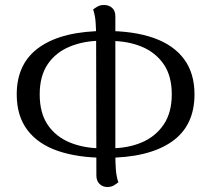

<svg xmlns="http://www.w3.org/2000/svg" viewBox="-20 -730 847 769"><path d="M404 -98Q292 -98 212 -125.5Q132 -153 89.5 -209.5Q47 -266 47 -352Q47 -478 139.5 -542Q232 -606 404 -606Q516 -606 595.5 -578Q675 -550 717 -493.5Q759 -437 759 -352Q759 -225 666.5 -161.5Q574 -98 404 -98ZM387 -136H422Q492 -136 547.5 -159.5Q603 -183 635.5 -231Q668 -279 668 -352Q668 -426 635.5 -473Q603 -520 547.5 -543Q492 -566 422 -566L388 -567Q318 -567 261 -544Q204 -521 171.5 -473.5Q139 -426 139 -352Q139 -277 171.5 -229.5Q204 -182 260.5 -159Q317 -136 387 -136ZM410 19Q391 19 378.5 6.5Q366 -6 366 -27L365 -582Q365 -612 363 -640.5Q361 -669 353 -692Q359 -697 370 -703.5Q381 -710 397 -710Q416 -710 429 -698.5Q442 -687 442 -665V-110Q442 -80 444 -51.5Q446 -23 454 0Q448 5 437 12Q426 19 410 19Z"/></svg>

Font: Arima
Style: Regular
Weight: 400
Designer: Joana Correia and Natanael Gama
Foundry: NDISCOVER
Version: Version 1.101;gftools[0.9.23]